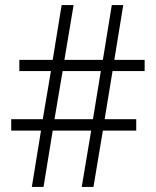

<svg xmlns="http://www.w3.org/2000/svg" viewBox="-20 -734 611 754"><path d="M422 -455H548V-499H429L464 -714H419L384 -499H233L269 -714H222L187 -499H56V-455H180L148 -266H24V-221H141L105 0H151L187 -221H338L301 0H347L384 -221H515V-266H391ZM194 -266 226 -455H376L345 -266Z"/></svg>

Font: Noto Sans SemiCondensed Light
Style: Regular
Weight: 300
Width: 4
Designer: Monotype Design Team
Foundry: Monotype Imaging Inc.
Version: Version 2.013